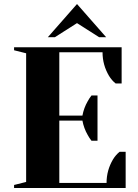

<svg xmlns="http://www.w3.org/2000/svg" viewBox="-20 -935 685 955"><path d="M50 -15 110 -30V-670L50 -685V-700H585V-520H555Q536 -535 522 -558Q490 -612 490 -675H275V-360H390Q397 -398 416 -431Q424 -446 435 -460H465V-235H435Q424 -249 416 -264Q397 -297 390 -335H275V-25H510Q510 -88 542 -142Q556 -165 575 -180H605V0H50ZM218 -750 363 -915 508 -750H473L363 -820L253 -750Z"/></svg>

Font: Yeseva One
Style: Regular
Weight: 400
Designer: Jovanny Lemonad
Foundry: Jovanny Lemonad
Version: Version 2.000